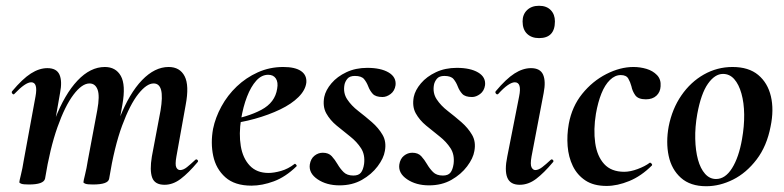

<svg xmlns="http://www.w3.org/2000/svg" viewBox="-20 -631 2716 665"><path d="M550 9Q516 9 507 -16Q498 -41 506 -89L536 -248Q544 -296 538 -319Q532 -342 512 -342Q488 -342 459 -305.5Q430 -269 403 -196Q376 -123 358 -12L340 -13Q360 -135 394 -221.5Q428 -308 472 -353.5Q516 -399 564 -399Q603 -399 619.5 -367Q636 -335 623 -267L591 -89Q586 -61 590.5 -51.5Q595 -42 604 -42Q615 -42 627.5 -52Q640 -62 656 -77Q660 -81 664 -77Q668 -73 664 -69Q633 -32 606 -11.5Q579 9 550 9ZM80 8Q61 8 54 5.5Q47 3 47 0Q47 -4 52.5 -26Q58 -48 62 -74L103 -297Q112 -346 88 -346Q78 -346 63.5 -336Q49 -326 30 -306Q27 -302 23 -306.5Q19 -311 22 -315Q58 -358 87 -376.5Q116 -395 144 -395Q176 -395 186 -372.5Q196 -350 188 -309L136 -12Q131 8 80 8ZM302 8Q283 8 276 5.5Q269 3 269 0Q269 -4 274.5 -26Q280 -48 284 -74L317 -250Q326 -299 318 -320.5Q310 -342 290 -342Q264 -342 234.5 -303Q205 -264 179 -190.5Q153 -117 136 -12L118 -13Q137 -132 170.5 -218.5Q204 -305 248.5 -352Q293 -399 343 -399Q381 -399 398.5 -368Q416 -337 404 -269L358 -12Q355 8 302 8Z M851 12Q793 12 760.5 -17Q728 -46 718.5 -91Q709 -136 718 -185Q726 -224 747 -262.5Q768 -301 800 -331.5Q832 -362 873 -380.5Q914 -399 961 -399Q1002 -399 1022.5 -385Q1043 -371 1041 -345Q1038 -319 1014 -295Q990 -271 950.5 -252Q911 -233 862.5 -219.5Q814 -206 764 -201L766 -214Q837 -225 885 -250.5Q933 -276 940 -324Q944 -346 935.5 -359Q927 -372 909 -372Q886 -372 867.5 -351.5Q849 -331 835.5 -296Q822 -261 815 -218Q807 -167 814 -125Q821 -83 845 -57.5Q869 -32 910 -32Q929 -32 953.5 -39Q978 -46 1000 -63Q1002 -65 1005.5 -61Q1009 -57 1007 -55Q969 -18 928.5 -3Q888 12 851 12Z M1156 11Q1111 11 1080 -10Q1049 -31 1053 -61Q1056 -81 1069 -91.5Q1082 -102 1098 -102Q1118 -102 1129 -90Q1140 -78 1149 -62.5Q1158 -47 1170 -35Q1182 -23 1204 -23Q1222 -23 1230 -33Q1238 -43 1241 -63Q1245 -95 1230.5 -117.5Q1216 -140 1192.5 -158.5Q1169 -177 1146 -196Q1123 -215 1110 -238.5Q1097 -262 1103 -295Q1108 -319 1128 -342.5Q1148 -366 1180 -381Q1212 -396 1252 -396Q1299 -396 1326 -380Q1353 -364 1350 -336Q1347 -316 1333 -305.5Q1319 -295 1305 -295Q1281 -295 1271 -306Q1261 -317 1255.5 -331.5Q1250 -346 1241 -357Q1232 -368 1209 -368Q1191 -368 1183 -358Q1175 -348 1173 -337Q1168 -309 1182.5 -287Q1197 -265 1221 -246.5Q1245 -228 1268 -208Q1291 -188 1305 -164Q1319 -140 1313 -108Q1309 -83 1288 -55Q1267 -27 1233.5 -8Q1200 11 1156 11Z M1466 11Q1421 11 1390 -10Q1359 -31 1363 -61Q1366 -81 1379 -91.5Q1392 -102 1408 -102Q1428 -102 1439 -90Q1450 -78 1459 -62.5Q1468 -47 1480 -35Q1492 -23 1514 -23Q1532 -23 1540 -33Q1548 -43 1551 -63Q1555 -95 1540.5 -117.5Q1526 -140 1502.5 -158.5Q1479 -177 1456 -196Q1433 -215 1420 -238.5Q1407 -262 1413 -295Q1418 -319 1438 -342.5Q1458 -366 1490 -381Q1522 -396 1562 -396Q1609 -396 1636 -380Q1663 -364 1660 -336Q1657 -316 1643 -305.5Q1629 -295 1615 -295Q1591 -295 1581 -306Q1571 -317 1565.5 -331.5Q1560 -346 1551 -357Q1542 -368 1519 -368Q1501 -368 1493 -358Q1485 -348 1483 -337Q1478 -309 1492.5 -287Q1507 -265 1531 -246.5Q1555 -228 1578 -208Q1601 -188 1615 -164Q1629 -140 1623 -108Q1619 -83 1598 -55Q1577 -27 1543.5 -8Q1510 11 1466 11Z M1780 9Q1747 9 1737 -16Q1727 -41 1737 -89L1778 -297Q1788 -346 1763 -346Q1753 -346 1738.5 -336Q1724 -326 1706 -306Q1702 -302 1698 -306.5Q1694 -311 1697 -315Q1733 -358 1762 -376.5Q1791 -395 1819 -395Q1851 -395 1861 -372.5Q1871 -350 1863 -309L1821 -89Q1816 -61 1821 -51.5Q1826 -42 1834 -42Q1845 -42 1858 -52Q1871 -62 1887 -77Q1891 -81 1895 -77Q1899 -73 1895 -69Q1864 -32 1837 -11.5Q1810 9 1780 9ZM1847 -499Q1821 -499 1805.5 -514Q1790 -529 1790 -557Q1790 -581 1805.5 -596Q1821 -611 1847 -611Q1873 -611 1887.5 -596Q1902 -581 1902 -557Q1902 -499 1847 -499Z M2081 13Q2036 13 2007.5 -6Q1979 -25 1964 -56Q1949 -87 1946 -125Q1943 -163 1950 -202Q1961 -262 1996.5 -306Q2032 -350 2080 -374.5Q2128 -399 2174 -399Q2197 -399 2219 -392.5Q2241 -386 2255.5 -371Q2270 -356 2268 -332Q2267 -312 2253.5 -299.5Q2240 -287 2217 -287Q2190 -287 2180 -301.5Q2170 -316 2167 -332Q2163 -347 2156 -359Q2149 -371 2130 -371Q2110 -371 2092.5 -354Q2075 -337 2063 -307Q2051 -277 2044 -237Q2035 -182 2041.5 -136Q2048 -90 2072.5 -63Q2097 -36 2142 -36Q2163 -36 2188.5 -45.5Q2214 -55 2230 -67Q2232 -69 2236 -65Q2240 -61 2238 -58Q2201 -21 2159.5 -4Q2118 13 2081 13Z M2426 14Q2371 14 2338.5 -15Q2306 -44 2296 -91Q2286 -138 2296 -193Q2308 -254 2340 -300.5Q2372 -347 2418 -373Q2464 -399 2517 -399Q2573 -399 2606 -371.5Q2639 -344 2650 -297.5Q2661 -251 2649 -193Q2636 -125 2600.5 -78.5Q2565 -32 2519 -9Q2473 14 2426 14ZM2460 -11Q2492 -11 2515.5 -48.5Q2539 -86 2550 -149Q2558 -194 2557.5 -234.5Q2557 -275 2548 -307Q2539 -339 2523 -357Q2507 -375 2484 -375Q2456 -375 2432 -341Q2408 -307 2395 -236Q2387 -191 2388 -150Q2389 -109 2397.5 -78Q2406 -47 2422 -29Q2438 -11 2460 -11Z"/></svg>

Font: Cormorant Light
Style: Italic
Weight: 300
Italic angle: -10°
Designer: Christian Thalmann (Catharsis Fonts)
Foundry: Catharsis Fonts
Version: Version 4.000